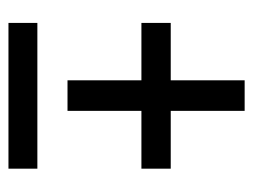

<svg xmlns="http://www.w3.org/2000/svg" viewBox="-94 -518 612 465"><g transform="rotate(90 212.5 -286.0)"><path d="M175 -143V-322H36V-393H175V-572H249V-393H389V-322H249V-143ZM36 0V-70H389V0Z"/></g></svg>

Font: Noto Serif ExtraCondensed ExtraBold
Style: Regular
Weight: 800
Width: 2
Designer: Monotype Design Team
Foundry: Monotype Imaging Inc.
Version: Version 2.013; ttfautohint (v1.8.4.7-5d5b)